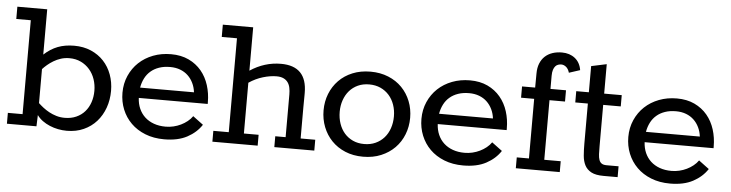

<svg xmlns="http://www.w3.org/2000/svg" viewBox="-40 -742 3503 920"><g transform="rotate(5 1711.0 -281.5)"><path d="M11.2 -52.2H82V-503.9H12.2V-563H155.8V-345.2Q186.5 -373.5 221.2 -387Q255.9 -400.4 300.3 -400.4Q345.2 -400.4 381.3 -384.8Q417.5 -369.1 442.6 -342Q467.8 -314.9 481.2 -278.3Q494.6 -241.7 494.6 -200.2Q494.6 -156.7 481 -118.7Q467.3 -80.6 442.1 -52.2Q417 -23.9 380.9 -7.6Q344.7 8.8 299.8 8.8Q278.3 8.8 257.3 4.6Q236.3 0.5 217.3 -7.6Q198.2 -15.6 182.1 -27.3Q166 -39.1 155.3 -54.2L153.3 0H11.2ZM284.2 -52.2Q315.4 -52.2 339.8 -63.2Q364.3 -74.2 380.9 -93.3Q397.5 -112.3 406.2 -137.9Q415 -163.6 415 -193.4Q415 -222.7 406 -249Q397 -275.4 379.6 -295.4Q362.3 -315.4 337.9 -327.1Q313.5 -338.9 282.7 -338.9Q260.7 -338.9 241.7 -332.8Q222.7 -326.7 206.8 -317.1Q190.9 -307.6 178 -296.6Q165 -285.6 155.8 -275.4V-111.8Q166 -102.1 179.4 -91.6Q192.9 -81.1 209 -72.3Q225.1 -63.5 243.9 -57.9Q262.7 -52.2 284.2 -52.2Z M629.9 -178.2Q631.3 -149.9 641.6 -126.7Q651.9 -103.5 669.9 -86.9Q688 -70.3 713.1 -61.3Q738.3 -52.2 770 -52.2Q789.1 -52.2 807.6 -56.6Q826.2 -61 842.8 -69.1Q859.4 -77.1 873.5 -88.4Q887.7 -99.6 897.5 -113.8L947.3 -76.7Q922.4 -38.6 878.2 -14.9Q834 8.8 768.1 8.8Q717.3 8.8 676.8 -7.3Q636.2 -23.4 608.2 -51.3Q580.1 -79.1 564.9 -116.5Q549.8 -153.8 549.8 -196.3Q549.8 -240.7 566.4 -278.3Q583 -315.9 611.8 -343Q640.6 -370.1 680.2 -385.3Q719.7 -400.4 766.1 -400.4Q814.5 -400.4 851.1 -383.1Q887.7 -365.7 912.4 -336.2Q937 -306.6 949.2 -267.8Q961.4 -229 961.4 -186.5V-178.2ZM891.1 -228Q888.2 -252 878.4 -272.2Q868.7 -292.5 853 -307.4Q837.4 -322.3 815.7 -330.6Q793.9 -338.9 767.1 -338.9Q737.3 -338.9 714.1 -330.8Q690.9 -322.8 674.1 -308.3Q657.2 -293.9 646.7 -273.4Q636.2 -252.9 631.8 -228Z M999.5 -52.2H1073.7V-503.9H1000.5V-563H1146.5V-354.5Q1215.8 -400.4 1294.9 -400.4Q1419.9 -400.4 1419.9 -271.5Q1419.9 -270 1419.9 -260.5Q1419.9 -251 1419.7 -235.8Q1419.4 -220.7 1419.4 -201.9Q1419.4 -183.1 1419.4 -163.6V-52.2H1489.7V0H1297.4V-52.2H1347.2V-257.8Q1347.2 -274.4 1344.2 -289.3Q1341.3 -304.2 1333.5 -315.2Q1325.7 -326.2 1312.5 -332.5Q1299.3 -338.9 1278.8 -338.9Q1249 -338.9 1214.1 -328.6Q1179.2 -318.4 1146.5 -296.4V-52.2H1217.3V0H999.5Z M1724.6 -52.2Q1754.9 -52.2 1779.1 -63.2Q1803.2 -74.2 1820.3 -93.5Q1837.4 -112.8 1846.4 -139.2Q1855.5 -165.5 1855.5 -196.3Q1855.5 -226.1 1846.4 -252.2Q1837.4 -278.3 1820.3 -297.6Q1803.2 -316.9 1779.1 -327.9Q1754.9 -338.9 1724.6 -338.9Q1694.3 -338.9 1670.4 -327.9Q1646.5 -316.9 1629.6 -297.6Q1612.8 -278.3 1603.8 -252.2Q1594.7 -226.1 1594.7 -196.3Q1594.7 -165.5 1603.8 -139.2Q1612.8 -112.8 1629.6 -93.5Q1646.5 -74.2 1670.4 -63.2Q1694.3 -52.2 1724.6 -52.2ZM1724.6 8.8Q1676.8 8.8 1638.4 -7.3Q1600.1 -23.4 1573.2 -51.3Q1546.4 -79.1 1531.7 -116.5Q1517.1 -153.8 1517.1 -196.3Q1517.1 -238.8 1531.7 -275.9Q1546.4 -313 1573.5 -340.8Q1600.6 -368.7 1639.2 -384.5Q1677.7 -400.4 1725.6 -400.4Q1772.9 -400.4 1811.5 -384.5Q1850.1 -368.7 1877.2 -340.8Q1904.3 -313 1918.9 -275.9Q1933.6 -238.8 1933.6 -196.3Q1933.6 -153.8 1918.9 -116.5Q1904.3 -79.1 1877 -51.3Q1849.6 -23.4 1811 -7.3Q1772.5 8.8 1724.6 8.8Z M2067.9 -178.2Q2069.3 -149.9 2079.6 -126.7Q2089.8 -103.5 2107.9 -86.9Q2126 -70.3 2151.1 -61.3Q2176.3 -52.2 2208 -52.2Q2227.1 -52.2 2245.6 -56.6Q2264.2 -61 2280.8 -69.1Q2297.4 -77.1 2311.5 -88.4Q2325.7 -99.6 2335.4 -113.8L2385.3 -76.7Q2360.4 -38.6 2316.2 -14.9Q2272 8.8 2206.1 8.8Q2155.3 8.8 2114.7 -7.3Q2074.2 -23.4 2046.1 -51.3Q2018.1 -79.1 2002.9 -116.5Q1987.8 -153.8 1987.8 -196.3Q1987.8 -240.7 2004.4 -278.3Q2021 -315.9 2049.8 -343Q2078.6 -370.1 2118.2 -385.3Q2157.7 -400.4 2204.1 -400.4Q2252.4 -400.4 2289.1 -383.1Q2325.7 -365.7 2350.3 -336.2Q2375 -306.6 2387.2 -267.8Q2399.4 -229 2399.4 -186.5V-178.2ZM2329.1 -228Q2326.2 -252 2316.4 -272.2Q2306.6 -292.5 2291 -307.4Q2275.4 -322.3 2253.7 -330.6Q2231.9 -338.9 2205.1 -338.9Q2175.3 -338.9 2152.1 -330.8Q2128.9 -322.8 2112.1 -308.3Q2095.2 -293.9 2084.7 -273.4Q2074.2 -252.9 2069.8 -228Z M2459 -52.2H2517.6V-338.9H2454.6V-393.1H2517.6L2518.1 -460.4Q2518.1 -488.3 2526.4 -509Q2534.7 -529.8 2549.6 -543.7Q2564.5 -557.6 2585.2 -564.7Q2606 -571.8 2631.3 -571.8Q2668.5 -571.8 2693.8 -551.8Q2719.2 -531.7 2725.1 -495.1L2672.4 -478Q2667 -496.6 2656 -505.4Q2645 -514.2 2633.3 -514.2Q2625.5 -514.2 2617.9 -511.7Q2610.4 -509.3 2604.5 -502.7Q2598.6 -496.1 2595 -484.9Q2591.3 -473.6 2591.3 -456.1V-393.1H2666V-338.9H2591.3V-52.2H2670.4V0H2459Z M2715.3 -393.1H2775.9V-519L2849.6 -534.7V-393.1H2934.1V-338.9H2849.6V-141.1Q2849.6 -118.7 2850.3 -102.1Q2851.1 -85.4 2855 -74.5Q2858.9 -63.5 2867.2 -57.9Q2875.5 -52.2 2891.1 -52.2H2948.7V0H2881.3Q2843.3 0 2822 -11.2Q2800.8 -22.5 2790.5 -42.2Q2780.3 -62 2778.1 -88.6Q2775.9 -115.2 2775.9 -146.5V-338.9H2715.3Z M3063 -178.2Q3064.5 -149.9 3074.7 -126.7Q3085 -103.5 3103 -86.9Q3121.1 -70.3 3146.2 -61.3Q3171.4 -52.2 3203.1 -52.2Q3222.2 -52.2 3240.7 -56.6Q3259.3 -61 3275.9 -69.1Q3292.5 -77.1 3306.6 -88.4Q3320.8 -99.6 3330.6 -113.8L3380.4 -76.7Q3355.5 -38.6 3311.3 -14.9Q3267.1 8.8 3201.2 8.8Q3150.4 8.8 3109.9 -7.3Q3069.3 -23.4 3041.3 -51.3Q3013.2 -79.1 2998 -116.5Q2982.9 -153.8 2982.9 -196.3Q2982.9 -240.7 2999.5 -278.3Q3016.1 -315.9 3044.9 -343Q3073.7 -370.1 3113.3 -385.3Q3152.8 -400.4 3199.2 -400.4Q3247.6 -400.4 3284.2 -383.1Q3320.8 -365.7 3345.5 -336.2Q3370.1 -306.6 3382.3 -267.8Q3394.5 -229 3394.5 -186.5V-178.2ZM3324.2 -228Q3321.3 -252 3311.5 -272.2Q3301.8 -292.5 3286.1 -307.4Q3270.5 -322.3 3248.8 -330.6Q3227.1 -338.9 3200.2 -338.9Q3170.4 -338.9 3147.2 -330.8Q3124 -322.8 3107.2 -308.3Q3090.3 -293.9 3079.8 -273.4Q3069.3 -252.9 3064.9 -228Z"/></g></svg>

Font: Rokkitt
Style: Regular
Weight: 400
Version: Version 1.2; ttfautohint (v1.5) -l 7 -r 28 -G 50 -x 13 -D la